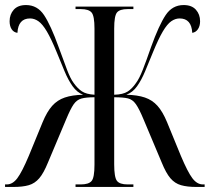

<svg xmlns="http://www.w3.org/2000/svg" viewBox="-20 -740 830 760"><path d="M0 0V-10H7Q30 -10 48.5 -34.5Q67 -59 94 -123L149 -257Q166 -298 186.5 -321Q207 -344 236.5 -354Q266 -364 309 -365Q285 -374 267.5 -398.5Q250 -423 235.5 -458Q221 -493 205 -532Q183 -586 165.5 -615.5Q148 -645 132 -656Q116 -667 99 -667Q52 -667 49 -610Q34 -612 26 -624.5Q18 -637 18 -656Q18 -683 34.5 -701.5Q51 -720 83 -720Q128 -720 154.5 -680Q181 -640 212 -554Q232 -499 245.5 -463.5Q259 -428 272 -411Q287 -390 304 -378.5Q321 -367 354 -365V-627Q354 -677 342.5 -690.5Q331 -704 300 -704H279V-714H508V-704H485Q454 -704 443 -690.5Q432 -677 432 -627V-365Q467 -366 485 -377.5Q503 -389 518 -411Q531 -428 545 -463.5Q559 -499 578 -554Q609 -640 635.5 -680Q662 -720 707 -720Q739 -720 755.5 -701.5Q772 -683 772 -656Q772 -637 763.5 -624.5Q755 -612 741 -610Q738 -667 691 -667Q674 -667 658 -656Q642 -645 624.5 -615.5Q607 -586 585 -532Q569 -493 554.5 -458Q540 -423 522.5 -398.5Q505 -374 480 -365Q524 -364 553.5 -354Q583 -344 603.5 -321Q624 -298 641 -257L696 -123Q723 -59 741.5 -34.5Q760 -10 783 -10H790V0H757Q721 0 696.5 -7Q672 -14 654.5 -34.5Q637 -55 620 -97L548 -268Q531 -309 518 -327.5Q505 -346 486.5 -350.5Q468 -355 432 -355V-90Q432 -38 443 -24Q454 -10 485 -10H508V0H279V-10H300Q331 -10 342.5 -23.5Q354 -37 354 -88V-355Q321 -355 302.5 -350Q284 -345 271.5 -327Q259 -309 242 -268L170 -97Q153 -55 135.5 -34.5Q118 -14 94 -7Q70 0 33 0Z"/></svg>

Font: Noto Serif Display ExtraCondensed
Style: Regular
Weight: 400
Width: 2
Designer: Monotype Design Team
Foundry: Monotype Imaging Inc.
Version: Version 2.009